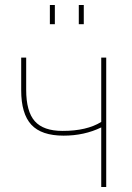

<svg xmlns="http://www.w3.org/2000/svg" viewBox="-20 -750 530 770"><path d="M180 -653V-730H200V-653ZM296 -653V-730H316V-653ZM386 0V-239Q318 -206 235 -206Q146 -206 105.5 -250Q65 -294 65 -388V-519H85V-390Q85 -303 119.5 -264Q154 -225 231 -225Q328 -225 386 -261V-519H406V0Z"/></svg>

Font: Raleway-v4020 Thin
Style: Regular
Weight: 250
Designer: Matt McInerney, Pablo Impallari, Rodrigo Fuenzalida
Foundry: Matt McInerney, Pablo Impallari, Rodrigo Fuenzalida
Version: Version 4.020;PS 004.020;hotconv 1.0.88;makeotf.lib2.5.64775